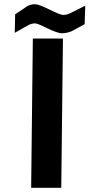

<svg xmlns="http://www.w3.org/2000/svg" viewBox="-20 -892 475 912"><path d="M271 0H128L136 -709H279ZM52 -824 107 -861Q116 -867 126 -869.5Q136 -872 146 -872Q164 -872 214 -847Q266 -821 281 -821Q297 -821 315 -830L385 -865L382 -777L319 -743Q295 -734 274 -734Q254 -734 206 -757Q159 -781 146 -781Q133 -781 115 -773L50 -736Z"/></svg>

Font: Covid19
Style: Regular
Weight: 400
Designer: Peter Wiegel
Foundry: (c) CAT - Ing. Peter Wiegel.  for Rudolf Maass + Partner GmbH
Version: Version 001.000